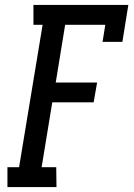

<svg xmlns="http://www.w3.org/2000/svg" viewBox="-20 -755 540 775"><path d="M10 0V-80H57L152 -655H115V-735H498L474 -586H394L405 -655H243L205 -422H372L358 -342H191L148 -80H207L208 0Z"/></svg>

Font: Iosevka Curly Slab Medium
Style: Italic
Weight: 500
Italic angle: -9°
Monospace: yes
Designer: Belleve Invis
Foundry: Belleve Invis
Version: Version 22.1.2; ttfautohint (v1.8.4)